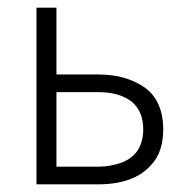

<svg xmlns="http://www.w3.org/2000/svg" viewBox="-20 -480 495 500"><path d="M75 -460V0H127V-460ZM237 -286H104V-240H237Q290 -240 322 -216Q353 -191 353 -143Q353 -112 339 -89Q325 -68 298 -57Q267 -46 237 -46H104V0H237Q286 0 323 -15Q360 -30 383 -62Q405 -93 405 -143Q405 -217 357 -252Q308 -286 237 -286Z"/></svg>

Font: NM-font
Style: Light
Weight: 500
Designer: ""
Foundry: ""
Version: ""